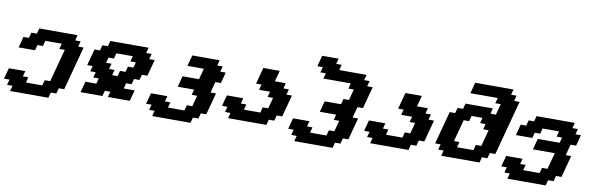

<svg xmlns="http://www.w3.org/2000/svg" viewBox="-61 -1455 6623 2160"><g transform="rotate(10 3251.0 -375.0)"><path d="M91.3 125H528.8L545.9 62.5H608.4L625 0H687.5Q709.5 -83 754.2 -250Q798.8 -417 821.3 -500H758.8L775.9 -562.5H713.4L730 -625H292.5L275.9 -562.5H213.4L196.3 -500H133.8Q128.4 -479 117.2 -437.5Q106 -396 100.6 -375H288.1L304.7 -437.5H367.2L383.8 -500H571.3L554.7 -437.5H617.2Q600.6 -375 566.9 -250Q533.2 -125 516.6 -62.5H454.1L437.5 0H250L266.6 -62.5H204.1L221.2 -125H33.7Q27.8 -104 16.6 -62.5Q5.4 -21 0 0H62.5L45.9 62.5H108.4Z M1186.5 0H1436.5Q1442.4 -21 1453.6 -62.5Q1464.8 -104 1470.2 -125H1345.2L1361.8 -187.5H1424.3L1440.9 -250H1503.4L1520 -312.5H1582.5L1632.8 -500H1570.3L1587.4 -562.5H1524.9L1541.5 -625H1104L1087.4 -562.5H1024.9L1007.8 -500H945.3L895 -312.5H957.5L940.9 -250H1003.4L986.8 -187.5H1049.3L1032.7 -125H907.7Q902.3 -104 891.1 -62.5Q879.9 -21 874 0H1124L1140.6 -62.5H1203.1ZM1253.4 -250H1190.9L1207.5 -312.5H1145L1162.1 -375H1099.6L1116.2 -437.5H1178.7L1195.3 -500H1382.8L1366.2 -437.5H1428.7L1412.1 -375H1349.6L1332.5 -312.5H1270Z M1714.4 125H2151.9L2168.9 62.5H2231.4L2248 0H2310.5Q2321.8 -42 2344 -125.2Q2366.2 -208.5 2377.4 -250H2314.9Q2320.3 -270.5 2331.5 -312.3Q2342.8 -354 2348.6 -375H2411.1Q2417 -395.5 2428 -437.3Q2439 -479 2444.3 -500H2381.8L2398.9 -562.5H2336.4L2353 -625H2040.5Q2035.2 -604 2023.9 -562.3Q2012.7 -520.5 2006.8 -500H2194.3Q2189 -479 2178 -437.3Q2167 -395.5 2161.1 -375H1973.6Q1968.3 -354 1957 -312.3Q1945.8 -270.5 1939.9 -250H2127.4L2110.8 -187.5H2173.3Q2167.5 -166.5 2156.2 -124.8Q2145 -83 2139.6 -62.5H2077.1L2060.5 0H1873L1889.6 -62.5H1827.1L1844.2 -125H1656.7Q1650.9 -104 1639.6 -62.5Q1628.4 -21 1623 0H1685.5L1668.9 62.5H1731.4Z M2559.6 0H2997.1L3013.7 -62.5H3076.2L3093.3 -125H3155.8Q3167 -166.5 3189.2 -249.8Q3211.4 -333 3222.7 -375H3160.2L3176.8 -437.5H3114.3L3130.9 -500H3005.9Q3011.7 -520.5 3022.9 -562.3Q3034.2 -604 3039.6 -625H2852.1L2801.8 -437.5H2864.3L2847.7 -375H2972.7L2955.6 -312.5H3018.1Q3012.7 -291.5 3001.7 -249.8Q2990.7 -208 2984.9 -187.5H2922.4L2905.8 -125H2718.3L2734.9 -187.5H2672.4L2689 -250H2501.5Q2496.1 -229 2484.9 -187.3Q2473.6 -145.5 2468.3 -125H2530.8L2513.7 -62.5H2576.2Z M3337.4 125H3774.9L3792 62.5H3854.5L3871.1 0H3933.6Q3944.8 -42 3967 -125.2Q3989.3 -208.5 4000.5 -250H3938Q3943.4 -270.5 3954.6 -312.3Q3965.8 -354 3971.7 -375H4034.2Q4045.4 -416.5 4067.6 -500Q4089.8 -583.5 4101.1 -625H4038.6L4055.2 -687.5H3992.7L4009.8 -750H3697.3L3713.9 -812.5H3651.4L3668 -875H3480.5Q3475.1 -854 3463.9 -812.5Q3452.6 -771 3447.3 -750H3509.8L3492.7 -687.5H3555.2L3538.6 -625H3851.1L3834.5 -562.5H3897Q3891.1 -542 3879.9 -500.2Q3868.7 -458.5 3863.3 -437.5H3800.8L3784.2 -375H3596.7Q3591.3 -354 3580.1 -312.3Q3568.8 -270.5 3563 -250H3750.5L3733.9 -187.5H3796.4Q3790.5 -166.5 3779.3 -124.8Q3768.1 -83 3762.7 -62.5H3700.2L3683.6 0H3496.1L3512.7 -62.5H3450.2L3467.3 -125H3279.8Q3273.9 -104 3262.7 -62.5Q3251.5 -21 3246.1 0H3308.6L3292 62.5H3354.5Z M4182.6 0H4620.1L4636.7 -62.5H4699.2L4716.3 -125H4778.8Q4790 -166.5 4812.3 -249.8Q4834.5 -333 4845.7 -375H4783.2L4799.8 -437.5H4737.3L4753.9 -500H4628.9Q4634.8 -520.5 4646 -562.3Q4657.2 -604 4662.6 -625H4475.1L4424.8 -437.5H4487.3L4470.7 -375H4595.7L4578.6 -312.5H4641.1Q4635.7 -291.5 4624.8 -249.8Q4613.8 -208 4607.9 -187.5H4545.4L4528.8 -125H4341.3L4357.9 -187.5H4295.4L4312 -250H4124.5Q4119.1 -229 4107.9 -187.3Q4096.7 -145.5 4091.3 -125H4153.8L4136.7 -62.5H4199.2Z M4994.1 0H5431.6L5448.2 -62.5H5510.7L5527.8 -125H5590.3Q5618.2 -229.5 5674.1 -437.7Q5730 -646 5757.8 -750H5695.3L5711.9 -812.5H5649.4L5666 -875H5228.5Q5223.1 -854 5212.2 -812.5Q5201.2 -771 5195.3 -750H5507.8L5490.7 -687.5H5553.2Q5547.4 -667 5536.4 -625.2Q5525.4 -583.5 5520 -562.5H5457.5L5474.1 -625H5161.6L5145 -562.5H5082.5L5065.4 -500H5002.9Q4986.3 -437.5 4952.9 -312.5Q4919.4 -187.5 4902.8 -125H4965.3L4948.2 -62.5H5010.7ZM5340.3 -125H5152.8L5169.4 -187.5H5106.9Q5118.2 -229 5140.4 -312.3Q5162.6 -395.5 5173.8 -437.5H5236.3L5252.9 -500H5377.9L5361.3 -437.5H5423.8L5407.2 -375H5469.7L5419.4 -187.5H5356.9Z M5772 125H6209.5L6226.6 62.5H6289.1L6305.7 0H6368.2Q6379.4 -42 6401.6 -125.2Q6423.8 -208.5 6435.1 -250H6372.6Q6377.9 -270.5 6389.2 -312.3Q6400.4 -354 6406.2 -375H6468.8Q6474.6 -395.5 6485.6 -437.3Q6496.6 -479 6502 -500H6439.5L6456.5 -562.5H6394L6410.6 -625H5973.1L5956.5 -562.5H5894L5877 -500H5814.5Q5809.1 -479 5797.9 -437.5Q5786.6 -396 5781.2 -375H5968.8L5985.4 -437.5H6047.9L6064.5 -500H6252L6235.4 -437.5H6297.9L6281.2 -375H6031.2Q6025.9 -354 6014.6 -312.3Q6003.4 -270.5 5997.6 -250H6247.6L6197.3 -62.5H6134.8L6118.2 0H5930.7L5947.3 -62.5H5884.8L5901.9 -125H5714.4Q5708.5 -104 5697.3 -62.5Q5686 -21 5680.7 0H5743.2L5726.6 62.5H5789.1Z"/></g></svg>

Font: Faithful 32x
Style: SemiboldOblique
Weight: 400
Foundry: Faithful Resource Pack
Version: Version 1.0; January 27, 2023